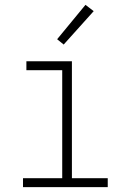

<svg xmlns="http://www.w3.org/2000/svg" viewBox="-20 -773 540 793"><path d="M75 0V-37H237V-483H89V-520H277V-37H425V0ZM243 -589 216 -611 333 -753 367 -727Z"/></svg>

Font: Iosevka SS04 Extralight
Style: Regular
Weight: 200
Monospace: yes
Designer: Belleve Invis
Foundry: Belleve Invis
Version: Version 19.0.0; ttfautohint (v1.8.4)